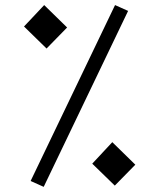

<svg xmlns="http://www.w3.org/2000/svg" viewBox="-20 -723 626 753"><path d="M151.4 9.8 482.4 -680.2 431.2 -703.1 100.1 -13.2ZM162.6 -532.7 243.2 -615.2 153.3 -703.1 74.2 -619.1ZM430.2 4.9 510.7 -77.1 420.4 -165.5 341.8 -81.1Z"/></svg>

Font: Cascadia Code Light
Style: Regular
Weight: 300
Monospace: yes
Designer: Aaron Bell
Foundry: Saja Typeworks
Version: Version 2404.023